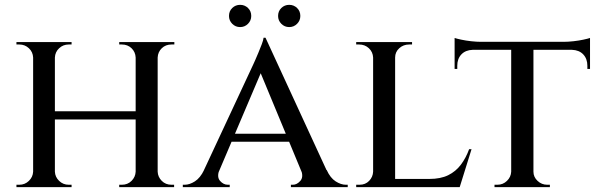

<svg xmlns="http://www.w3.org/2000/svg" viewBox="-20 -774 2472 794"><path d="M632 -600V0H541V-600ZM207 -600V0H117V-600ZM551 -314V-280H197V-314ZM120 -64V0H48V-10Q48 -10 54 -10Q60 -10 60 -10Q83 -10 99.5 -26Q116 -42 117 -64ZM205 -64H207Q208 -42 224.5 -26Q241 -10 264 -10Q264 -10 270 -10Q276 -10 276 -10V0H205ZM205 -536V-600H276V-590Q276 -590 270 -590Q264 -590 264 -590Q241 -590 224.5 -574.5Q208 -559 207 -536ZM120 -536H117Q116 -559 99.5 -574.5Q83 -590 60 -590Q60 -590 54 -590Q48 -590 48 -590V-600H120ZM544 -64V0H473V-10Q473 -10 478.5 -10Q484 -10 484 -10Q508 -10 524 -26Q540 -42 541 -64ZM629 -64H632Q633 -42 649 -26Q665 -10 689 -10Q689 -10 694.5 -10Q700 -10 700 -10V0H629ZM629 -536V-600H701V-590Q701 -590 695 -590Q689 -590 689 -590Q665 -590 649 -574.5Q633 -559 632 -536ZM544 -536H541Q540 -559 524 -574.5Q508 -590 484 -590Q484 -590 478.5 -590Q473 -590 473 -590V-600H544Z M1078 -618 1360 -6H1251L1047 -498ZM887 -71Q876 -42 890 -26Q904 -10 922 -10H930V0H736V-10Q736 -10 740 -10Q744 -10 744 -10Q764 -10 786 -24Q808 -38 824 -71ZM1078 -618 1084 -532 859 -3H792L1028 -509Q1029 -511 1035 -524.5Q1041 -538 1048.5 -556Q1056 -574 1062.5 -591Q1069 -608 1070 -618ZM1186 -221V-188H924V-221ZM1225 -71H1331Q1346 -38 1368 -24Q1390 -10 1410 -10Q1410 -10 1414 -10Q1418 -10 1418 -10V0H1183V-10H1191Q1208 -10 1222 -26Q1236 -42 1225 -71ZM973 -662Q954 -662 940.5 -675.5Q927 -689 927 -708Q927 -728 940.5 -741Q954 -754 973 -754Q992 -754 1005.5 -741Q1019 -728 1019 -708Q1019 -689 1005.5 -675.5Q992 -662 973 -662ZM1176 -662Q1157 -662 1143.5 -675.5Q1130 -689 1130 -708Q1130 -728 1143.5 -741Q1157 -754 1176 -754Q1195 -754 1208.5 -741Q1222 -728 1222 -708Q1222 -689 1208.5 -675.5Q1195 -662 1176 -662Z M1614 -600V0H1523V-600ZM1871 -34 1878 0H1612V-34ZM1930 -157 1881 0H1722L1755 -34Q1802 -34 1833.5 -49.5Q1865 -65 1886 -93Q1907 -121 1920 -157ZM1525 -64 1536 0H1453V-10Q1453 -10 1459.5 -10Q1466 -10 1467 -10Q1491 -10 1506.5 -26Q1522 -42 1523 -64ZM1611 -536V-600H1684V-590Q1683 -590 1677.5 -590Q1672 -590 1672 -590Q1648 -590 1631 -574.5Q1614 -559 1614 -536ZM1525 -536H1523Q1522 -559 1505.5 -574.5Q1489 -590 1465 -590Q1465 -590 1459 -590Q1453 -590 1453 -590V-600H1525Z M2186 -597V0H2094V-597ZM2420 -601V-568H1860V-601ZM2420 -570V-489H2409V-502Q2409 -531 2392 -549Q2375 -567 2345 -568V-570ZM2420 -617V-591L2310 -601Q2329 -601 2351.5 -603.5Q2374 -606 2392.5 -610Q2411 -614 2420 -617ZM2096 -64V0H2025V-10Q2026 -10 2031.5 -10Q2037 -10 2037 -10Q2060 -10 2076.5 -26Q2093 -42 2094 -64ZM2183 -64H2186Q2186 -42 2203 -26Q2220 -10 2243 -10Q2243 -10 2248.5 -10Q2254 -10 2254 -10V0H2183ZM1935 -570V-568Q1905 -567 1888 -549Q1871 -531 1871 -502V-489H1860V-570ZM1860 -617Q1869 -614 1887.5 -610Q1906 -606 1928.5 -603.5Q1951 -601 1970 -601L1860 -591Z"/></svg>

Font: Cinzel Medium
Style: Regular
Weight: 500
Designer: Natanael Gama
Version: Version 2.000